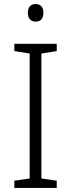

<svg xmlns="http://www.w3.org/2000/svg" viewBox="-20 -931 351 951"><path d="M156 -911C132 -911 118 -895 118 -868C118 -840 132 -824 156 -824C182 -824 195 -840 195 -868C195 -895 182 -911 156 -911ZM261 0V-36L185 -47V-666L261 -678V-714H51V-678L127 -666V-47L51 -36V0Z"/></svg>

Font: Noto Sans Gurmukhi Light
Style: Regular
Weight: 300
Designer: Jelle Bosma - Monotype Design Team
Foundry: Monotype Imaging Inc.
Version: Version 2.004